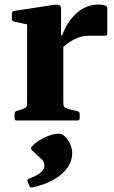

<svg xmlns="http://www.w3.org/2000/svg" viewBox="-20 -529 501 843"><path d="M53 0Q44 0 44 -10V-29Q44 -39 53 -42L74 -48Q92 -55 95.5 -59.5Q99 -64 99 -81V-422L42 -434Q32 -437 32 -446V-469Q32 -478 42 -481L218 -508Q235 -510 241.5 -506Q248 -502 248 -488V-377L252 -371Q273 -432 315.5 -470.5Q358 -509 412 -509Q451 -509 451 -494V-381Q451 -372 441 -372H372Q344 -372 321 -363Q287 -349 258 -323V-83Q258 -65 261.5 -60Q265 -55 281 -50L321 -41Q330 -38 330 -28V-10Q330 0 320 0ZM122 294Q113 296 108 286L101 268Q97 261 106 256Q135 246 155 231Q175 216 175 200Q175 180 158.5 166Q142 152 120 130Q113 124 119 115Q129 103 149.5 89.5Q170 76 194 67Q218 58 239 58Q253 58 266.5 71.5Q280 85 288.5 104.5Q297 124 297 142Q297 177 278.5 204Q260 231 232 249.5Q204 268 174 279Q144 290 122 294Z"/></svg>

Font: Hahmlet
Style: Bold
Weight: 700
Designer: Minjoo Ham & Mark Frömberg
Foundry: hypertype
Version: Version 1.002; ttfautohint (v1.8.3)